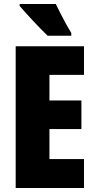

<svg xmlns="http://www.w3.org/2000/svg" viewBox="-20 -947 483 967"><path d="M403 0H59V-714H403V-570H229V-441H390V-297H229V-146H403ZM261 -927Q270 -908 285 -878.5Q300 -849 315 -822Q330 -795 339 -781V-767H220Q208 -778 188.5 -798Q169 -818 147.5 -841Q126 -864 107.5 -884.5Q89 -905 79 -917V-927Z"/></svg>

Font: Noto Sans Tamil ExtraCondensed Black
Style: Regular
Weight: 900
Width: 2
Designer: Jelle Bosma - Monotype Design Team
Foundry: Monotype Imaging Inc.
Version: Version 2.004; ttfautohint (v1.8.4.7-5d5b)